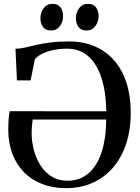

<svg xmlns="http://www.w3.org/2000/svg" viewBox="-20 -967 726 998"><path d="M323.5 11Q255 11 199.8 -10.2Q144.5 -31.5 105.2 -71.2Q66 -111 44.8 -166.5Q23.5 -222 23 -290Q23 -320 24.8 -345.8Q26.5 -371.5 30.5 -389L532.5 -388.5Q531 -487.5 507.8 -560.5Q484.5 -633.5 439.8 -673.8Q395 -714 329 -714Q289.5 -714 255.2 -706.5Q221 -699 196.5 -686.2Q172 -673.5 161 -658.5L139 -549H68L60.5 -713.5Q85 -714 110.8 -720Q136.5 -726 168.5 -733.5Q200.5 -741 242 -746.2Q283.5 -751.5 338.5 -751.5Q413.5 -751.5 473.2 -725.8Q533 -700 574.5 -651.8Q616 -603.5 637.8 -535.2Q659.5 -467 659.5 -381.5Q659.5 -289.5 634.8 -216.8Q610 -144 565.2 -93.2Q520.5 -42.5 459 -15.8Q397.5 11 323.5 11ZM331.5 -27.5Q379 -27.5 416 -49Q453 -70.5 478.8 -111.5Q504.5 -152.5 518 -211.5Q531.5 -270.5 532 -345.5H150Q148 -332 146.2 -313.2Q144.5 -294.5 144.5 -272Q144.5 -232 155.5 -189Q166.5 -146 189.2 -109.2Q212 -72.5 247.5 -50Q283 -27.5 331.5 -27.5ZM244.5 -808.5Q217 -808.5 203.5 -826.8Q190 -845 190 -871.5Q190 -901.5 206.8 -924.2Q223.5 -947 252.5 -947H253.5Q281 -947 294.5 -928.8Q308 -910.5 308 -883.5Q308 -854.5 291.2 -831.5Q274.5 -808.5 245.5 -808.5ZM429 -808.5Q401.5 -808.5 388 -826.8Q374.5 -845 374.5 -871.5Q374.5 -901.5 391.2 -924.2Q408 -947 437 -947H438Q465.5 -947 479 -928.8Q492.5 -910.5 492.5 -883.5Q492.5 -854.5 475.8 -831.5Q459 -808.5 430 -808.5Z"/></svg>

Font: Merriweather 96pt Medium
Style: Regular
Weight: 500
Version: Version 2.100